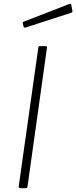

<svg xmlns="http://www.w3.org/2000/svg" viewBox="-20 -983 398 1003"><path d="M217 -742Q228 -742 225 -731L124 -11Q123 -4 121.5 -2Q120 0 112 0H89Q82 0 79.5 -2.5Q77 -5 78 -11L180 -733Q181 -739 182.5 -740.5Q184 -742 189 -742ZM352 -959 358 -927Q359 -923 358 -920.5Q357 -918 351 -916L113 -839Q109 -838 106 -839.5Q103 -841 103 -845L99 -860Q98 -868 102 -869L344 -963Q346 -964 349 -962.5Q352 -961 352 -959Z"/></svg>

Font: Libre Franklin Thin Thin
Style: Italic
Weight: 250
Italic angle: -8°
Version: Version 3.000